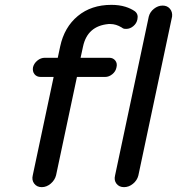

<svg xmlns="http://www.w3.org/2000/svg" viewBox="-20 -768 729 791"><path d="M427 -669Q340 -661 322 -576L312 -530H430Q446 -530 455 -518.5Q464 -507 460 -491Q457 -474 443 -462.5Q429 -451 413 -451H297L211 -46Q206 -26 189 -11.5Q172 3 152 3Q132 3 121 -11.5Q110 -26 115 -46L201 -451H148Q131 -451 122 -462.5Q113 -474 116 -491Q120 -507 134 -518.5Q148 -530 165 -530H218L228 -577Q245 -656 300.5 -702Q356 -748 439 -748Q471 -748 497 -740Q519 -733 535 -722Q551 -710 546 -688Q543 -672 529.5 -660.5Q516 -649 500 -649Q490 -649 487 -651Q484 -653 481 -655Q458 -669 435 -669Q431 -669 427 -669ZM593 -700Q598 -719 614.5 -732Q631 -745 650 -745Q669 -745 680 -732Q691 -719 689 -700L550 -45Q545 -25 528 -11Q511 3 491 3Q471 3 460 -11Q449 -25 454 -45Z"/></svg>

Font: Sepalumica Med
Style: Italic
Weight: 500
Italic angle: -12°
Designer: Julieta Ulanovsky
Foundry: Julieta Ulanovsky
Version: Version 7.200